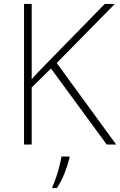

<svg xmlns="http://www.w3.org/2000/svg" viewBox="-20 -734 610 975"><path d="M570 0H522L239 -386L141 -290V0H102V-714H141V-332Q156 -349 172.5 -366Q189 -383 206 -401L512 -714H563L268 -414ZM333 68Q324 104 308 145Q292 186 269 221H246V214Q254 198 263.5 170.5Q273 143 281 112.5Q289 82 292 61H333Z"/></svg>

Font: Noto Sans Lao Looped ExtraLight
Style: Regular
Weight: 200
Designer: Mark Frömberg, Ben Mitchell
Foundry: The Fontpad Ltd
Version: Version 1.002; ttfautohint (v1.8.4.7-5d5b)